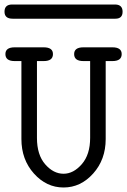

<svg xmlns="http://www.w3.org/2000/svg" viewBox="-20 -821 565 852"><path d="M0 -769Q0 -801 34 -801H492Q524 -800 524 -769Q524 -738 492 -738H36Q0 -738 0 -769ZM4 -581Q4 -611 45 -611H174Q215 -611 215 -581Q215 -550 174 -550H144V-209Q144 -134 180.5 -92Q217 -50 262 -50Q306 -50 343 -92.5Q380 -135 380 -209V-550H350Q309 -550 309 -581Q309 -611 350 -611H479Q520 -611 520 -581Q520 -550 479 -550H449V-204Q449 -113 393.5 -51Q338 11 262 11Q186 11 130.5 -51Q75 -113 75 -204V-550H45Q4 -550 4 -581Z"/></svg>

Font: CMU Typewriter Text
Style: Regular
Weight: 500
Monospace: yes
Version: Version 0.7.0